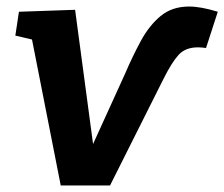

<svg xmlns="http://www.w3.org/2000/svg" viewBox="-20 -566 687 588"><path d="M647 -530 611 -419Q604 -420 598 -420.5Q592 -421 586 -421Q548 -421 527 -398Q506 -375 481 -325L317 2H166L78 -445L27 -457L38 -530L210 -536L265 -125L362 -338Q386 -394 411.5 -441Q437 -488 472 -517Q507 -546 559 -546Q595 -546 647 -530Z"/></svg>

Font: Bitter
Style: Bold Italic
Weight: 700
Italic angle: -9°
Designer: Sol Matas, and Bitter project Authors
Foundry: Sol Matas
Version: Version 2.001